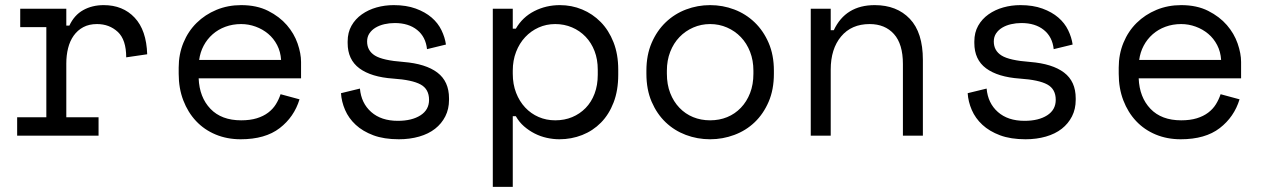

<svg xmlns="http://www.w3.org/2000/svg" viewBox="-20 -530 4936 750"><path d="M59 -496H239V-430H251Q270 -471 305 -490.5Q340 -510 385 -510Q460 -510 506 -461Q552 -412 555 -318L473 -306Q473 -375 440 -405.5Q407 -436 359 -436Q328 -436 305.5 -424Q283 -412 268 -391Q253 -370 246 -342Q239 -314 239 -282V-72H365V0H47V-72H161V-424H59Z M756 -224Q759 -150 802 -105Q845 -60 922 -60Q957 -60 983 -68Q1009 -76 1027.5 -90Q1046 -104 1057.5 -122.5Q1069 -141 1076 -162L1150 -142Q1129 -73 1072.5 -29.5Q1016 14 920 14Q867 14 822.5 -4.5Q778 -23 746 -57Q714 -91 696 -138Q678 -185 678 -242V-266Q678 -318 696.5 -363Q715 -408 748 -440.5Q781 -473 825.5 -491.5Q870 -510 922 -510Q983 -510 1027.5 -487.5Q1072 -465 1100.5 -432Q1129 -399 1142.5 -360Q1156 -321 1156 -288V-224ZM922 -436Q889 -436 860.5 -425.5Q832 -415 810.5 -396Q789 -377 775.5 -351.5Q762 -326 758 -296H1078Q1076 -328 1062.5 -354Q1049 -380 1027.5 -398Q1006 -416 978.5 -426Q951 -436 922 -436Z M1414 -368Q1414 -332 1444.5 -313Q1475 -294 1556 -288Q1643 -281 1688.5 -246.5Q1734 -212 1734 -146V-140Q1734 -104 1719.5 -75.5Q1705 -47 1679.5 -27Q1654 -7 1617.5 3.5Q1581 14 1538 14Q1480 14 1438.5 -1.5Q1397 -17 1369.5 -42.5Q1342 -68 1328 -100.5Q1314 -133 1312 -166L1386 -184Q1391 -127 1430 -92.5Q1469 -58 1534 -58Q1589 -58 1622.5 -79.5Q1656 -101 1656 -140Q1656 -182 1623 -200Q1590 -218 1516 -223Q1430 -229 1384 -263Q1338 -297 1338 -362V-368Q1338 -403 1353 -429.5Q1368 -456 1393.5 -474Q1419 -492 1451 -501Q1483 -510 1518 -510Q1567 -510 1604 -496.5Q1641 -483 1666 -461.5Q1691 -440 1704.5 -412Q1718 -384 1722 -356L1648 -338Q1643 -386 1609.5 -413Q1576 -440 1522 -440Q1501 -440 1481.5 -435.5Q1462 -431 1447 -422Q1432 -413 1423 -399.5Q1414 -386 1414 -368Z M1983 200H1905V-496H1983V-418H1995Q2021 -463 2067 -486.5Q2113 -510 2167 -510Q2213 -510 2254 -493Q2295 -476 2326.5 -444Q2358 -412 2376.5 -365Q2395 -318 2395 -258V-238Q2395 -177 2377 -130Q2359 -83 2327.5 -51Q2296 -19 2254 -2.5Q2212 14 2165 14Q2141 14 2116 8.5Q2091 3 2068.5 -8.5Q2046 -20 2027 -36.5Q2008 -53 1995 -76H1983ZM2149 -60Q2185 -60 2215 -72.5Q2245 -85 2267.5 -108Q2290 -131 2302.5 -164Q2315 -197 2315 -238V-258Q2315 -298 2302.5 -330.5Q2290 -363 2267.5 -386.5Q2245 -410 2214.5 -423Q2184 -436 2149 -436Q2114 -436 2084 -422.5Q2054 -409 2031.5 -385Q2009 -361 1996 -327.5Q1983 -294 1983 -254V-242Q1983 -201 1996 -167.5Q2009 -134 2031.5 -110Q2054 -86 2084 -73Q2114 -60 2149 -60Z M3003 -242Q3003 -180 2982.5 -132.5Q2962 -85 2928 -52.5Q2894 -20 2848.5 -3Q2803 14 2754 14Q2704 14 2659 -3Q2614 -20 2580 -52.5Q2546 -85 2525.5 -132.5Q2505 -180 2505 -242V-254Q2505 -315 2525.5 -362.5Q2546 -410 2580.5 -443Q2615 -476 2660 -493Q2705 -510 2754 -510Q2803 -510 2848 -493Q2893 -476 2927.5 -443Q2962 -410 2982.5 -362.5Q3003 -315 3003 -254ZM2754 -60Q2790 -60 2820.5 -72.5Q2851 -85 2874 -109Q2897 -133 2910 -166.5Q2923 -200 2923 -242V-254Q2923 -294 2910 -327.5Q2897 -361 2874 -385Q2851 -409 2820 -422.5Q2789 -436 2754 -436Q2719 -436 2688 -422.5Q2657 -409 2634 -385Q2611 -361 2598 -327.5Q2585 -294 2585 -254V-242Q2585 -200 2598 -166.5Q2611 -133 2634 -109Q2657 -85 2687.5 -72.5Q2718 -60 2754 -60Z M3225 0H3147V-496H3225V-412H3237Q3283 -510 3397 -510Q3483 -510 3534 -456.5Q3585 -403 3585 -296V0H3507V-280Q3507 -358 3472 -397Q3437 -436 3377 -436Q3306 -436 3265.5 -387.5Q3225 -339 3225 -258Z M3862 -368Q3862 -332 3892.5 -313Q3923 -294 4004 -288Q4091 -281 4136.5 -246.5Q4182 -212 4182 -146V-140Q4182 -104 4167.5 -75.5Q4153 -47 4127.5 -27Q4102 -7 4065.5 3.5Q4029 14 3986 14Q3928 14 3886.5 -1.5Q3845 -17 3817.5 -42.5Q3790 -68 3776 -100.5Q3762 -133 3760 -166L3834 -184Q3839 -127 3878 -92.5Q3917 -58 3982 -58Q4037 -58 4070.5 -79.5Q4104 -101 4104 -140Q4104 -182 4071 -200Q4038 -218 3964 -223Q3878 -229 3832 -263Q3786 -297 3786 -362V-368Q3786 -403 3801 -429.5Q3816 -456 3841.5 -474Q3867 -492 3899 -501Q3931 -510 3966 -510Q4015 -510 4052 -496.5Q4089 -483 4114 -461.5Q4139 -440 4152.5 -412Q4166 -384 4170 -356L4096 -338Q4091 -386 4057.5 -413Q4024 -440 3970 -440Q3949 -440 3929.5 -435.5Q3910 -431 3895 -422Q3880 -413 3871 -399.5Q3862 -386 3862 -368Z M4428 -224Q4431 -150 4474 -105Q4517 -60 4594 -60Q4629 -60 4655 -68Q4681 -76 4699.5 -90Q4718 -104 4729.5 -122.5Q4741 -141 4748 -162L4822 -142Q4801 -73 4744.5 -29.5Q4688 14 4592 14Q4539 14 4494.5 -4.5Q4450 -23 4418 -57Q4386 -91 4368 -138Q4350 -185 4350 -242V-266Q4350 -318 4368.5 -363Q4387 -408 4420 -440.5Q4453 -473 4497.5 -491.5Q4542 -510 4594 -510Q4655 -510 4699.5 -487.5Q4744 -465 4772.5 -432Q4801 -399 4814.5 -360Q4828 -321 4828 -288V-224ZM4594 -436Q4561 -436 4532.5 -425.5Q4504 -415 4482.5 -396Q4461 -377 4447.5 -351.5Q4434 -326 4430 -296H4750Q4748 -328 4734.5 -354Q4721 -380 4699.5 -398Q4678 -416 4650.5 -426Q4623 -436 4594 -436Z"/></svg>

Font: Space Mono
Style: Regular
Weight: 400
Monospace: yes
Designer: Colophon Foundry / Benjamin Critton
Foundry: Colophon Foundry
Version: Version 1.000;PS 1.003;hotconv 1.0.81;makeotf.lib2.5.63406